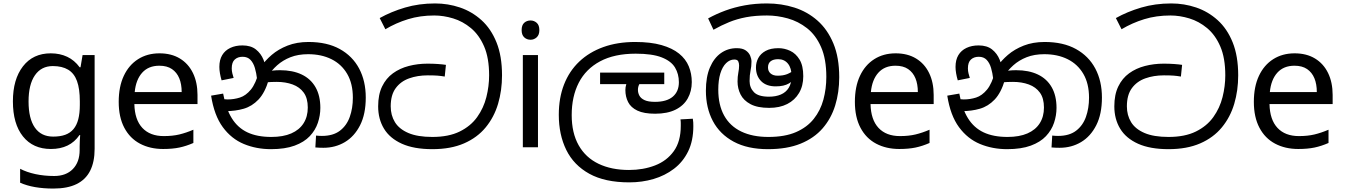

<svg xmlns="http://www.w3.org/2000/svg" viewBox="-20 -856 7817 1116"><path d="M275 -546Q328 -546 370.5 -526Q413 -506 443 -465H448L460 -536H530V9Q530 85 504 136.5Q478 188 425 214Q372 240 290 240Q232 240 183.5 231.5Q135 223 97 206V125Q135 145 186 156Q237 167 295 167Q364 167 403.5 126.5Q443 86 443 16V-5Q443 -17 444 -39.5Q445 -62 446 -71H442Q414 -30 372.5 -10Q331 10 276 10Q172 10 113.5 -63Q55 -136 55 -267Q55 -395 113.5 -470.5Q172 -546 275 -546ZM287 -472Q220 -472 183 -418.5Q146 -365 146 -266Q146 -167 182.5 -114.5Q219 -62 289 -62Q330 -62 359 -72.5Q388 -83 407 -105.5Q426 -128 435 -163Q444 -198 444 -246V-267Q444 -340 427.5 -385Q411 -430 376 -451Q341 -472 287 -472Z M907 -546Q976 -546 1025.5 -516Q1075 -486 1101.5 -431.5Q1128 -377 1128 -304V-251H761Q763 -160 807.5 -112.5Q852 -65 932 -65Q983 -65 1022.5 -74.5Q1062 -84 1104 -102V-25Q1063 -7 1023 1.5Q983 10 928 10Q852 10 793.5 -21Q735 -52 702.5 -113.5Q670 -175 670 -264Q670 -352 699.5 -415Q729 -478 782.5 -512Q836 -546 907 -546ZM906 -474Q843 -474 806.5 -433.5Q770 -393 763 -321H1036Q1036 -367 1022 -401Q1008 -435 979.5 -454.5Q951 -474 906 -474Z M1555 11Q1470 11 1397.5 -19Q1325 -49 1275 -117Q1225 -185 1207 -300L1277 -312Q1293 -224 1327.5 -168.5Q1362 -113 1418.5 -86.5Q1475 -60 1557 -60Q1626 -60 1673 -80.5Q1720 -101 1744.5 -139.5Q1769 -178 1769 -231Q1769 -285 1745.5 -317.5Q1722 -350 1681 -365Q1640 -380 1589 -380Q1555 -380 1529 -377.5Q1503 -375 1477 -368L1482 -420Q1501 -429 1531 -438.5Q1561 -448 1607 -448Q1681 -448 1733.5 -423Q1786 -398 1814 -349Q1842 -300 1842 -229Q1842 -185 1827.5 -142Q1813 -99 1780.5 -64.5Q1748 -30 1692.5 -9.5Q1637 11 1555 11ZM1860 3Q1847 3 1836.5 2.5Q1826 2 1813 1L1817 -68Q1823 -67 1834.5 -66.5Q1846 -66 1851 -66Q1916 -66 1955.5 -96Q1995 -126 2013 -176.5Q2031 -227 2031 -288Q2031 -370 1998 -426.5Q1965 -483 1906.5 -512Q1848 -541 1771 -541Q1713 -541 1668.5 -523.5Q1624 -506 1591 -476.5Q1558 -447 1534 -410L1542 -392Q1520 -317 1482.5 -277.5Q1445 -238 1396.5 -224Q1348 -210 1292 -210Q1282 -210 1266.5 -212.5Q1251 -215 1239 -221L1240 -286Q1254 -282 1272.5 -280Q1291 -278 1303 -278Q1340 -278 1374.5 -289Q1409 -300 1438 -335Q1467 -370 1486 -443L1496 -467Q1521 -504 1559.5 -537Q1598 -570 1651.5 -591Q1705 -612 1773 -612Q1881 -612 1955 -571Q2029 -530 2067.5 -457.5Q2106 -385 2106 -289Q2106 -193 2073 -128Q2040 -63 1984.5 -30Q1929 3 1860 3ZM1389 -592Q1438 -592 1467.5 -568.5Q1497 -545 1511.5 -509Q1526 -473 1529 -434L1474 -398Q1470 -432 1461.5 -461Q1453 -490 1436 -508Q1419 -526 1390 -526Q1362 -526 1344.5 -510Q1327 -494 1327 -459Q1327 -443 1330.5 -429.5Q1334 -416 1338 -403L1268 -389Q1262 -409 1258.5 -429.5Q1255 -450 1255 -467Q1255 -508 1271.5 -535.5Q1288 -563 1318.5 -577.5Q1349 -592 1389 -592Z M2493 11Q2386 11 2316 -20.5Q2246 -52 2212 -108Q2178 -164 2178 -238Q2178 -306 2201 -353.5Q2224 -401 2264 -430Q2304 -459 2356 -472.5Q2408 -486 2465 -486Q2497 -486 2525 -484Q2553 -482 2572 -479L2565 -411Q2542 -415 2521.5 -416.5Q2501 -418 2466 -418Q2407 -418 2358 -400.5Q2309 -383 2280 -343.5Q2251 -304 2251 -238Q2251 -186 2275.5 -146Q2300 -106 2353.5 -83Q2407 -60 2493 -60Q2588 -60 2652 -91.5Q2716 -123 2753.5 -175.5Q2791 -228 2807 -291.5Q2823 -355 2823 -418Q2823 -519 2794 -586Q2765 -653 2717.5 -692.5Q2670 -732 2614 -749Q2558 -766 2504 -766Q2422 -766 2352 -744.5Q2282 -723 2220 -686L2187 -751Q2253 -788 2334 -812Q2415 -836 2509 -836Q2584 -836 2653.5 -812.5Q2723 -789 2778.5 -739Q2834 -689 2866 -609.5Q2898 -530 2898 -418Q2898 -330 2875 -252.5Q2852 -175 2803 -115.5Q2754 -56 2677 -22.5Q2600 11 2493 11Z M3107 -536V0H3019V-536ZM3064 -737Q3084 -737 3099.5 -723.5Q3115 -710 3115 -681Q3115 -653 3099.5 -639Q3084 -625 3064 -625Q3042 -625 3027 -639Q3012 -653 3012 -681Q3012 -710 3027 -723.5Q3042 -737 3064 -737Z M3638 204Q3496 204 3405.5 154Q3315 104 3271.5 15.5Q3228 -73 3228 -189Q3228 -287 3258.5 -365Q3289 -443 3347 -498Q3405 -553 3487 -582.5Q3569 -612 3672 -612Q3762 -612 3825 -594Q3888 -576 3927 -544.5Q3966 -513 3983.5 -470.5Q4001 -428 4001 -379Q4001 -326 3977.5 -284Q3954 -242 3906.5 -218.5Q3859 -195 3788 -195Q3723 -195 3685 -213Q3647 -231 3631 -262.5Q3615 -294 3615 -333Q3615 -349 3620 -365.5Q3625 -382 3632 -396L3675 -374L3633 -367H3468V-434H3841V-367H3660L3721 -398Q3705 -383 3696.5 -367.5Q3688 -352 3688 -334Q3688 -316 3696.5 -300Q3705 -284 3726.5 -274Q3748 -264 3787 -264Q3855 -264 3890.5 -294Q3926 -324 3926 -378Q3926 -426 3903.5 -463.5Q3881 -501 3826 -522.5Q3771 -544 3675 -544Q3551 -544 3468 -499.5Q3385 -455 3344 -375Q3303 -295 3303 -187Q3303 -83 3343.5 -11.5Q3384 60 3459 96Q3534 132 3636 132Q3719 132 3787.5 105.5Q3856 79 3896.5 22.5Q3937 -34 3937 -124Q3937 -129 3937 -141Q3937 -153 3935 -162L4007 -166Q4009 -155 4009.5 -144.5Q4010 -134 4010 -123Q4010 -38 3980 23.5Q3950 85 3897.5 125Q3845 165 3778.5 184.5Q3712 204 3638 204Z M4444 11Q4325 11 4244.5 -32.5Q4164 -76 4123.5 -152.5Q4083 -229 4083 -329Q4083 -409 4106.5 -464Q4130 -519 4170.5 -547.5Q4211 -576 4262 -576Q4296 -576 4314.5 -563Q4333 -550 4340.5 -532Q4348 -514 4348 -498Q4348 -470 4342.5 -445Q4337 -420 4337 -385Q4337 -346 4362.5 -320Q4388 -294 4450 -294Q4489 -294 4518.5 -306.5Q4548 -319 4564.5 -345.5Q4581 -372 4581 -414Q4581 -460 4560 -486Q4539 -512 4503 -512Q4475 -512 4459.5 -500Q4444 -488 4444 -464Q4444 -442 4459 -429Q4474 -416 4500 -416Q4532 -416 4555 -425Q4578 -434 4605 -455L4618 -410Q4594 -388 4565.5 -371Q4537 -354 4489 -354Q4434 -354 4404 -384.5Q4374 -415 4374 -464Q4374 -493 4387.5 -518.5Q4401 -544 4430 -560Q4459 -576 4505 -576Q4540 -576 4573 -560.5Q4606 -545 4627.5 -509.5Q4649 -474 4649 -413Q4649 -357 4624.5 -315.5Q4600 -274 4556 -251.5Q4512 -229 4451 -229Q4383 -229 4342.5 -250.5Q4302 -272 4284.5 -307Q4267 -342 4267 -382Q4267 -411 4271.5 -433.5Q4276 -456 4276 -475Q4276 -489 4271 -499.5Q4266 -510 4248 -510Q4222 -510 4200.5 -489Q4179 -468 4167 -429Q4155 -390 4155 -335Q4155 -246 4189 -184.5Q4223 -123 4288.5 -91.5Q4354 -60 4446 -60Q4542 -60 4606.5 -88Q4671 -116 4710 -165Q4749 -214 4766 -277Q4783 -340 4783 -409Q4783 -513 4752.5 -582.5Q4722 -652 4671 -692Q4620 -732 4559 -749Q4498 -766 4438 -766Q4370 -766 4317 -756Q4264 -746 4218.5 -727.5Q4173 -709 4127 -683L4096 -749Q4143 -775 4196 -794.5Q4249 -814 4309.5 -825Q4370 -836 4438 -836Q4522 -836 4597.5 -812Q4673 -788 4731.5 -736.5Q4790 -685 4824 -603.5Q4858 -522 4858 -407Q4858 -319 4834.5 -243Q4811 -167 4761.5 -110Q4712 -53 4633.5 -21Q4555 11 4444 11Z M5186 -546Q5255 -546 5304.5 -516Q5354 -486 5380.5 -431.5Q5407 -377 5407 -304V-251H5040Q5042 -160 5086.5 -112.5Q5131 -65 5211 -65Q5262 -65 5301.5 -74.5Q5341 -84 5383 -102V-25Q5342 -7 5302 1.5Q5262 10 5207 10Q5131 10 5072.5 -21Q5014 -52 4981.5 -113.5Q4949 -175 4949 -264Q4949 -352 4978.5 -415Q5008 -478 5061.5 -512Q5115 -546 5186 -546ZM5185 -474Q5122 -474 5085.5 -433.5Q5049 -393 5042 -321H5315Q5315 -367 5301 -401Q5287 -435 5258.5 -454.5Q5230 -474 5185 -474Z M5834 11Q5749 11 5676.5 -19Q5604 -49 5554 -117Q5504 -185 5486 -300L5556 -312Q5572 -224 5606.5 -168.5Q5641 -113 5697.5 -86.5Q5754 -60 5836 -60Q5905 -60 5952 -80.5Q5999 -101 6023.5 -139.5Q6048 -178 6048 -231Q6048 -285 6024.5 -317.5Q6001 -350 5960 -365Q5919 -380 5868 -380Q5834 -380 5808 -377.5Q5782 -375 5756 -368L5761 -420Q5780 -429 5810 -438.5Q5840 -448 5886 -448Q5960 -448 6012.5 -423Q6065 -398 6093 -349Q6121 -300 6121 -229Q6121 -185 6106.5 -142Q6092 -99 6059.5 -64.5Q6027 -30 5971.5 -9.5Q5916 11 5834 11ZM6139 3Q6126 3 6115.5 2.5Q6105 2 6092 1L6096 -68Q6102 -67 6113.5 -66.5Q6125 -66 6130 -66Q6195 -66 6234.5 -96Q6274 -126 6292 -176.5Q6310 -227 6310 -288Q6310 -370 6277 -426.5Q6244 -483 6185.5 -512Q6127 -541 6050 -541Q5992 -541 5947.5 -523.5Q5903 -506 5870 -476.5Q5837 -447 5813 -410L5821 -392Q5799 -317 5761.5 -277.5Q5724 -238 5675.5 -224Q5627 -210 5571 -210Q5561 -210 5545.5 -212.5Q5530 -215 5518 -221L5519 -286Q5533 -282 5551.5 -280Q5570 -278 5582 -278Q5619 -278 5653.5 -289Q5688 -300 5717 -335Q5746 -370 5765 -443L5775 -467Q5800 -504 5838.5 -537Q5877 -570 5930.5 -591Q5984 -612 6052 -612Q6160 -612 6234 -571Q6308 -530 6346.5 -457.5Q6385 -385 6385 -289Q6385 -193 6352 -128Q6319 -63 6263.5 -30Q6208 3 6139 3ZM5668 -592Q5717 -592 5746.5 -568.5Q5776 -545 5790.5 -509Q5805 -473 5808 -434L5753 -398Q5749 -432 5740.5 -461Q5732 -490 5715 -508Q5698 -526 5669 -526Q5641 -526 5623.5 -510Q5606 -494 5606 -459Q5606 -443 5609.5 -429.5Q5613 -416 5617 -403L5547 -389Q5541 -409 5537.5 -429.5Q5534 -450 5534 -467Q5534 -508 5550.5 -535.5Q5567 -563 5597.5 -577.5Q5628 -592 5668 -592Z M6772 11Q6665 11 6595 -20.5Q6525 -52 6491 -108Q6457 -164 6457 -238Q6457 -306 6480 -353.5Q6503 -401 6543 -430Q6583 -459 6635 -472.5Q6687 -486 6744 -486Q6776 -486 6804 -484Q6832 -482 6851 -479L6844 -411Q6821 -415 6800.5 -416.5Q6780 -418 6745 -418Q6686 -418 6637 -400.5Q6588 -383 6559 -343.5Q6530 -304 6530 -238Q6530 -186 6554.5 -146Q6579 -106 6632.5 -83Q6686 -60 6772 -60Q6867 -60 6931 -91.5Q6995 -123 7032.5 -175.5Q7070 -228 7086 -291.5Q7102 -355 7102 -418Q7102 -519 7073 -586Q7044 -653 6996.5 -692.5Q6949 -732 6893 -749Q6837 -766 6783 -766Q6701 -766 6631 -744.5Q6561 -723 6499 -686L6466 -751Q6532 -788 6613 -812Q6694 -836 6788 -836Q6863 -836 6932.5 -812.5Q7002 -789 7057.5 -739Q7113 -689 7145 -609.5Q7177 -530 7177 -418Q7177 -330 7154 -252.5Q7131 -175 7082 -115.5Q7033 -56 6956 -22.5Q6879 11 6772 11Z M7505 -546Q7574 -546 7623.5 -516Q7673 -486 7699.5 -431.5Q7726 -377 7726 -304V-251H7359Q7361 -160 7405.5 -112.5Q7450 -65 7530 -65Q7581 -65 7620.5 -74.5Q7660 -84 7702 -102V-25Q7661 -7 7621 1.5Q7581 10 7526 10Q7450 10 7391.5 -21Q7333 -52 7300.5 -113.5Q7268 -175 7268 -264Q7268 -352 7297.5 -415Q7327 -478 7380.5 -512Q7434 -546 7505 -546ZM7504 -474Q7441 -474 7404.5 -433.5Q7368 -393 7361 -321H7634Q7634 -367 7620 -401Q7606 -435 7577.5 -454.5Q7549 -474 7504 -474Z"/></svg>

Font: sinhala115
Style: Regular
Weight: 400
Designer: Jelle Bosma - Monotype Design Team
Foundry: Monotype Imaging Inc.
Version: Version 2.006